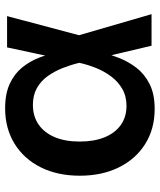

<svg xmlns="http://www.w3.org/2000/svg" viewBox="40 -628 600 719"><g transform="rotate(-90 339.5 -268.0)"><path d="M291.5 11.7Q216.8 11.7 160.4 -23.7Q104 -59.1 72.8 -122.3Q41.5 -185.5 41.5 -268.6Q41.5 -352.1 73 -415Q104.5 -478 161.6 -513.2Q218.8 -548.3 293.9 -548.3Q348.6 -548.3 385.7 -531Q422.9 -513.7 446.3 -485.1Q469.7 -456.5 482.9 -422.6Q496.1 -388.7 502.9 -356H543L566.9 -273.9L646.5 0H528.3L463.9 -272Q456.5 -302.7 444.6 -333Q432.6 -363.3 414.6 -388.7Q396.5 -414.1 369.9 -429.2Q343.3 -444.3 306.6 -444.3Q264.2 -444.3 233.4 -423.1Q202.6 -401.9 186 -362.8Q169.4 -323.7 169.4 -269Q169.4 -214.8 185.5 -175.5Q201.7 -136.2 231.7 -115Q261.7 -93.8 302.7 -93.8Q339.4 -93.8 366.7 -109.6Q394 -125.5 413.3 -151.4Q432.6 -177.2 445.1 -208.3Q457.5 -239.3 463.9 -269L522 -541H639.2L566.9 -269L542.5 -189.5H503.9Q496.1 -156.7 482.4 -121.6Q468.8 -86.4 445.3 -56.2Q421.9 -25.9 384.5 -7.1Q347.2 11.7 291.5 11.7Z"/></g></svg>

Font: Inter 17pt SemiBold
Style: Regular
Weight: 600
Version: Version 4.001;git-66647c0bb